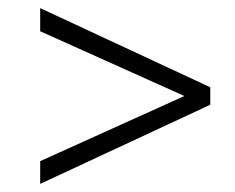

<svg xmlns="http://www.w3.org/2000/svg" viewBox="-20 -467 579 473"><path d="M498 -252V-209L79 -14V-70L462 -243V-218L79 -390V-447Z"/></svg>

Font: Ysabeau
Style: Italic
Weight: 400
Italic angle: -12°
Designer: Christian Thalmann (Catharsis Fonts)
Version: Version 2.000;gftools[0.9.27.dev2+g8671c4b]